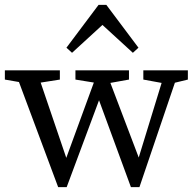

<svg xmlns="http://www.w3.org/2000/svg" viewBox="-20 -763 802 789"><path d="M219 6H254L397 -378H377L518 6H553L716 -474H660L541 -86L561 -87L414 -474H384L242 -86H262L130 -474H40L219 6ZM0 -436 98 -419H118L226 -436V-474H0V-436ZM290 -436 395 -419H415L510 -436V-474H290V-436ZM569 -436 662 -419H682L752 -436V-474H569V-436ZM526 -546 549 -567 417 -743H385L253 -567L276 -546L443 -699H359L526 -546Z"/></svg>

Font: Source Serif Variable
Style: Regular
Weight: 389
Designer: Frank Grießhammer
Foundry: Adobe Systems Incorporated
Version: Version 3.001;hotconv 1.0.111;makeotfexe 2.5.65597